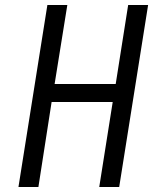

<svg xmlns="http://www.w3.org/2000/svg" viewBox="-20 -750 640 770"><path d="M134 0H54L170 -730H250L199 -413H444L494 -730H574L458 0H378L432 -341H187Z"/></svg>

Font: JetBrains Mono Semi Light
Style: Italic
Weight: 350
Italic angle: -9°
Monospace: yes
Designer: Philipp Nurullin, Konstantin Bulenkov
Foundry: JetBrains
Version: 2.002